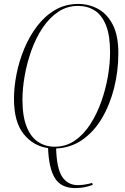

<svg xmlns="http://www.w3.org/2000/svg" viewBox="-20 -744 637 975"><path d="M361 211Q291 211 259.5 161.5Q228 112 224 8Q150 -2 100.5 -63Q51 -124 51 -242Q51 -302 64 -368Q77 -434 103.5 -497.5Q130 -561 169 -612Q208 -663 260 -693.5Q312 -724 378 -724Q431 -724 477.5 -699Q524 -674 552.5 -619Q581 -564 581 -474Q581 -383 559.5 -297.5Q538 -212 497.5 -143.5Q457 -75 398 -34Q339 7 265 10Q268 112 296 154Q324 196 375 196Q409 196 448 185L451 195Q428 203 408 207Q388 211 361 211ZM258 1Q315 1 360 -30Q405 -61 438.5 -113Q472 -165 494.5 -228.5Q517 -292 528 -357Q539 -422 539 -479Q539 -564 518 -616Q497 -668 460.5 -691Q424 -714 376 -714Q320 -714 275 -683.5Q230 -653 196 -602Q162 -551 139.5 -488Q117 -425 105.5 -360Q94 -295 94 -238Q94 -153 115.5 -100Q137 -47 174 -23Q211 1 258 1Z"/></svg>

Font: Noto Serif Display Condensed ExtraLight
Style: Italic
Weight: 200
Width: 3
Italic angle: -12°
Designer: Monotype Design Team
Foundry: Monotype Imaging Inc.
Version: Version 2.009